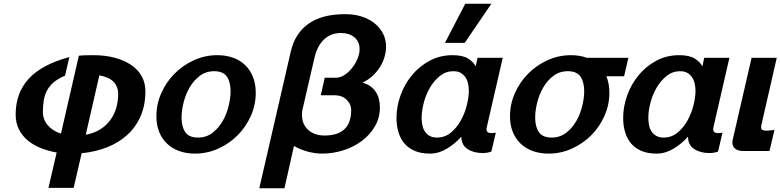

<svg xmlns="http://www.w3.org/2000/svg" viewBox="-20 -810 4187 1030"><path d="M284 8Q242 1 202 -14.5Q162 -30 131.5 -54.5Q101 -79 82.5 -114Q64 -149 64 -196Q64 -311 134 -387.5Q204 -464 352 -504L329 -404Q293 -389 269.5 -369.5Q246 -350 233 -326Q220 -302 215 -273Q210 -244 210 -210Q210 -169 236 -138.5Q262 -108 307 -93L403 -511Q418 -513 441.5 -513.5Q465 -514 480 -514Q545 -514 596.5 -500Q648 -486 684.5 -461Q721 -436 740.5 -400.5Q760 -365 760 -321Q760 -245 734 -186Q708 -127 662 -85.5Q616 -44 553.5 -19.5Q491 5 418 12L375 198H240ZM440 -87Q487 -96 520 -117.5Q553 -139 574 -169Q595 -199 604.5 -234.5Q614 -270 614 -307Q614 -344 591 -369.5Q568 -395 513 -406Z M819 -187Q819 -251 845 -310Q871 -369 916 -414.5Q961 -460 1020.5 -487Q1080 -514 1146 -514Q1192 -514 1230 -500.5Q1268 -487 1295 -461Q1322 -435 1337 -397.5Q1352 -360 1352 -312Q1352 -248 1326 -189Q1300 -130 1255.5 -85Q1211 -40 1151.5 -13Q1092 14 1026 14Q980 14 942 0.5Q904 -13 876.5 -39Q849 -65 834 -102Q819 -139 819 -187ZM954 -179Q954 -130 974 -101Q994 -72 1042 -72Q1087 -72 1120 -97.5Q1153 -123 1174.5 -160.5Q1196 -198 1206.5 -241.5Q1217 -285 1217 -321Q1217 -370 1197 -399Q1177 -428 1129 -428Q1084 -428 1051 -402.5Q1018 -377 996.5 -339.5Q975 -302 964.5 -258.5Q954 -215 954 -179Z M1832 -734Q1881 -734 1921 -721Q1961 -708 1990 -684.5Q2019 -661 2035 -629.5Q2051 -598 2051 -560Q2051 -535 2043.5 -507Q2036 -479 2020 -453Q2004 -427 1980.5 -404.5Q1957 -382 1925 -367Q1972 -353 1995 -318.5Q2018 -284 2018 -234Q2018 -179 1992 -133.5Q1966 -88 1922.5 -55Q1879 -22 1823 -4Q1767 14 1707 14Q1672 14 1631.5 3.5Q1591 -7 1557 -27L1506 200H1371L1540 -534Q1562 -630 1634 -682Q1706 -734 1832 -734ZM1809 -633Q1754 -633 1717.5 -597.5Q1681 -562 1667 -500L1602 -219Q1601 -214 1600.5 -208Q1600 -202 1600 -194Q1600 -143 1633.5 -113Q1667 -83 1721 -83Q1864 -83 1864 -220Q1864 -251 1839.5 -275Q1815 -299 1775 -299H1701L1722 -393H1782Q1805 -393 1827.5 -407.5Q1850 -422 1868 -444.5Q1886 -467 1897.5 -494Q1909 -521 1909 -546Q1909 -587 1881 -610Q1853 -633 1809 -633Z M2242 -178Q2242 -159 2245.5 -140Q2249 -121 2258.5 -106Q2268 -91 2284 -81.5Q2300 -72 2324 -72Q2366 -72 2398 -98Q2430 -124 2451.5 -162.5Q2473 -201 2484 -244.5Q2495 -288 2495 -322Q2495 -342 2491 -361Q2487 -380 2477 -395Q2467 -410 2451.5 -419Q2436 -428 2412 -428Q2372 -428 2340.5 -403Q2309 -378 2287 -340.5Q2265 -303 2253.5 -259.5Q2242 -216 2242 -178ZM2107 -177Q2107 -238 2128.5 -298Q2150 -358 2189.5 -406Q2229 -454 2284.5 -484Q2340 -514 2408 -514Q2461 -514 2490 -496.5Q2519 -479 2532 -454L2542 -500H2677L2591 -126Q2590 -124 2590 -121.5Q2590 -119 2590 -117Q2590 -96 2615 -96H2620Q2633 -96 2640 -99L2616 3Q2596 11 2569 11Q2521 11 2488 -10.5Q2455 -32 2455 -77Q2439 -59 2420 -43Q2401 -27 2380 -14Q2359 -1 2335.5 6.5Q2312 14 2286 14Q2239 14 2205 -0.5Q2171 -15 2149.5 -40.5Q2128 -66 2117.5 -101Q2107 -136 2107 -177ZM2473 -580H2367L2476 -790H2616Z M2716 -187Q2716 -251 2742 -310Q2768 -369 2813 -414.5Q2858 -460 2917.5 -487Q2977 -514 3043 -514Q3089 -514 3128 -500H3351L3328 -401H3233Q3241 -381 3245 -359Q3249 -337 3249 -312Q3249 -248 3223 -189Q3197 -130 3152.5 -85Q3108 -40 3048.5 -13Q2989 14 2923 14Q2877 14 2839 0.5Q2801 -13 2773.5 -39Q2746 -65 2731 -102Q2716 -139 2716 -187ZM2851 -179Q2851 -130 2871 -101Q2891 -72 2939 -72Q2984 -72 3017 -97.5Q3050 -123 3071.5 -160.5Q3093 -198 3103.5 -241.5Q3114 -285 3114 -321Q3114 -370 3094 -399Q3074 -428 3026 -428Q2981 -428 2948 -402.5Q2915 -377 2893.5 -339.5Q2872 -302 2861.5 -258.5Q2851 -215 2851 -179Z M3458 -178Q3458 -159 3461.5 -140Q3465 -121 3474.5 -106Q3484 -91 3500 -81.5Q3516 -72 3540 -72Q3582 -72 3614 -98Q3646 -124 3667.5 -162.5Q3689 -201 3700 -244.5Q3711 -288 3711 -322Q3711 -342 3707 -361Q3703 -380 3693 -395Q3683 -410 3667.5 -419Q3652 -428 3628 -428Q3588 -428 3556.5 -403Q3525 -378 3503 -340.5Q3481 -303 3469.5 -259.5Q3458 -216 3458 -178ZM3323 -177Q3323 -238 3344.5 -298Q3366 -358 3405.5 -406Q3445 -454 3500.5 -484Q3556 -514 3624 -514Q3677 -514 3706 -496.5Q3735 -479 3748 -454L3758 -500H3893L3807 -126Q3806 -124 3806 -121.5Q3806 -119 3806 -117Q3806 -96 3831 -96H3836Q3849 -96 3856 -99L3832 3Q3812 11 3785 11Q3737 11 3704 -10.5Q3671 -32 3671 -77Q3655 -59 3636 -43Q3617 -27 3596 -14Q3575 -1 3551.5 6.5Q3528 14 3502 14Q3455 14 3421 -0.5Q3387 -15 3365.5 -40.5Q3344 -66 3333.5 -101Q3323 -136 3323 -177Z M4012 -500H4147L4066 -146Q4065 -143 4064 -137Q4063 -131 4063 -127Q4063 -116 4071 -112.5Q4079 -109 4091 -109Q4103 -109 4116 -110.5Q4129 -112 4135 -114L4108 0H3966Q3941 0 3925 -11.5Q3909 -23 3909 -46Q3909 -54 3911 -62Z"/></svg>

Font: Perun
Style: Bold Italic
Weight: 700
Italic angle: -12°
Foundry: Copyright (c) Stefan Peev, Context Ltd, 2016
Version: Version 1.027